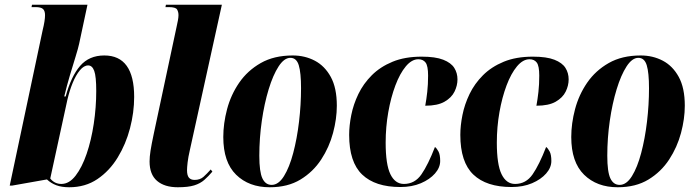

<svg xmlns="http://www.w3.org/2000/svg" viewBox="-20 -780 2934 810"><path d="M272 10Q240 10 217.5 1.5Q195 -7 178 -23L31 3H21L160 -653Q165 -673 167.5 -689Q170 -705 170 -716Q170 -734 161.5 -742Q153 -750 130 -750H113L115 -760H349L314 -596Q310 -577 299 -541.5Q288 -506 275 -462.5Q262 -419 251 -373H257Q280 -458 318 -502Q356 -546 420 -546Q546 -546 546 -371Q546 -306 528.5 -239Q511 -172 476.5 -115.5Q442 -59 391 -24.5Q340 10 272 10ZM239 -4Q272 -4 299 -39Q326 -74 345.5 -131Q365 -188 375.5 -257.5Q386 -327 386 -396Q386 -458 377.5 -481Q369 -504 352 -504Q334 -504 317 -483.5Q300 -463 286.5 -430Q273 -397 264 -358L192 -27Q210 -4 239 -4Z M730 10Q674 10 642.5 -17Q611 -44 611 -99Q611 -118 615 -144Q619 -170 629 -217L725 -667Q728 -680 730.5 -693.5Q733 -707 733 -716Q733 -730 727 -740Q721 -750 692 -750H678L680 -760H916L781 -147Q774 -117 771.5 -95Q769 -73 769 -62Q769 -40 777 -30.5Q785 -21 801 -21Q824 -21 838.5 -34Q853 -47 869 -65L876 -56Q859 -36 842 -21Q825 -6 799.5 2Q774 10 730 10Z M1118 10Q1030 10 976 -43Q922 -96 922 -202Q922 -259 938 -319.5Q954 -380 989 -431Q1024 -482 1080 -514Q1136 -546 1215 -546Q1266 -546 1308 -524Q1350 -502 1375.5 -455.5Q1401 -409 1401 -334Q1401 -279 1385 -219Q1369 -159 1335 -107Q1301 -55 1247.5 -22.5Q1194 10 1118 10ZM1126 0Q1155 0 1178 -37Q1201 -74 1217 -134.5Q1233 -195 1241.5 -266.5Q1250 -338 1250 -408Q1250 -473 1240.5 -504.5Q1231 -536 1205 -536Q1179 -536 1155.5 -500Q1132 -464 1113.5 -403.5Q1095 -343 1084.5 -270Q1074 -197 1074 -123Q1074 -55 1087 -27.5Q1100 0 1126 0Z M1669 9Q1563 9 1508 -43.5Q1453 -96 1453 -211Q1453 -250 1462 -295Q1471 -340 1492 -383.5Q1513 -427 1548.5 -462.5Q1584 -498 1636 -519.5Q1688 -541 1759 -541Q1817 -541 1850 -528Q1883 -515 1896.5 -493.5Q1910 -472 1910 -445Q1910 -419 1897.5 -393.5Q1885 -368 1855.5 -351Q1826 -334 1774 -334Q1779 -361 1782.5 -392.5Q1786 -424 1786 -461Q1786 -502 1775.5 -516Q1765 -530 1745 -530Q1717 -530 1692 -500Q1667 -470 1648 -419.5Q1629 -369 1618 -306.5Q1607 -244 1607 -178Q1607 -86 1627 -45Q1647 -4 1684 -4Q1730 -4 1758 -44.5Q1786 -85 1815 -160Q1823 -154 1830 -140.5Q1837 -127 1837 -101Q1837 -73 1815 -48Q1793 -23 1755.5 -7Q1718 9 1669 9Z M2138 9Q2032 9 1977 -43.5Q1922 -96 1922 -211Q1922 -250 1931 -295Q1940 -340 1961 -383.5Q1982 -427 2017.5 -462.5Q2053 -498 2105 -519.5Q2157 -541 2228 -541Q2286 -541 2319 -528Q2352 -515 2365.5 -493.5Q2379 -472 2379 -445Q2379 -419 2366.5 -393.5Q2354 -368 2324.5 -351Q2295 -334 2243 -334Q2248 -361 2251.5 -392.5Q2255 -424 2255 -461Q2255 -502 2244.5 -516Q2234 -530 2214 -530Q2186 -530 2161 -500Q2136 -470 2117 -419.5Q2098 -369 2087 -306.5Q2076 -244 2076 -178Q2076 -86 2096 -45Q2116 -4 2153 -4Q2199 -4 2227 -44.5Q2255 -85 2284 -160Q2292 -154 2299 -140.5Q2306 -127 2306 -101Q2306 -73 2284 -48Q2262 -23 2224.5 -7Q2187 9 2138 9Z M2586 10Q2498 10 2444 -43Q2390 -96 2390 -202Q2390 -259 2406 -319.5Q2422 -380 2457 -431Q2492 -482 2548 -514Q2604 -546 2683 -546Q2734 -546 2776 -524Q2818 -502 2843.5 -455.5Q2869 -409 2869 -334Q2869 -279 2853 -219Q2837 -159 2803 -107Q2769 -55 2715.5 -22.5Q2662 10 2586 10ZM2594 0Q2623 0 2646 -37Q2669 -74 2685 -134.5Q2701 -195 2709.5 -266.5Q2718 -338 2718 -408Q2718 -473 2708.5 -504.5Q2699 -536 2673 -536Q2647 -536 2623.5 -500Q2600 -464 2581.5 -403.5Q2563 -343 2552.5 -270Q2542 -197 2542 -123Q2542 -55 2555 -27.5Q2568 0 2594 0Z"/></svg>

Font: Noto Serif Display ExtraCondensed Black
Style: Italic
Weight: 900
Width: 2
Italic angle: -12°
Designer: Monotype Design Team
Foundry: Monotype Imaging Inc.
Version: Version 2.009